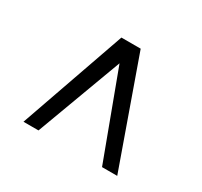

<svg xmlns="http://www.w3.org/2000/svg" viewBox="-119 -905 904 860"><g transform="rotate(30 333.0 -475.0)"><path d="M281.7 -747.6H381.3L575.2 -201.7H496.6L332 -643.6L168 -201.7H90.3Z"/></g></svg>

Font: Merriweather
Style: Italic
Weight: 400
Italic angle: -7°
Designer: Eben Sorkin ( eben@eyebytes.com )
Foundry: Eben Sorkin ( eben@eyebytes.com )
Version: Version 1.005; ttfautohint (v0.97) -l 13 -r 13 -G 200 -x 24 